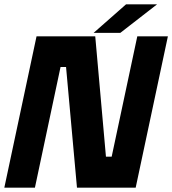

<svg xmlns="http://www.w3.org/2000/svg" viewBox="-32 -868 796 888"><path d="M73.5 -71H73L192 -629.5H339L393.5 -71H539.5L658.5 -629.5H659L540 -71H393.5L339 -629.5H192.5ZM-12 0 137 -700H408.5L458 -143.5H484.5L603 -700H744.5L595.5 0H324L273.5 -558H248L129.5 0ZM401 -716 551 -848H694.5L524.5 -716ZM503 -750H502.5L576 -813H576.5Z"/></svg>

Font: Tourney Black
Style: Italic
Weight: 900
Italic angle: -12°
Version: Version 1.015